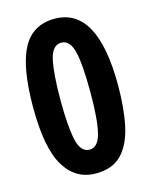

<svg xmlns="http://www.w3.org/2000/svg" viewBox="-112 -798 693 881"><g transform="rotate(-15 235.0 -357.5)"><path d="M436 -355Q436 -246 418.5 -164Q401 -82 357.5 -36Q314 10 234 10Q138 10 85.5 -77Q33 -164 33 -357Q33 -547 80.5 -636Q128 -725 233 -725Q436 -725 436 -355ZM163 -357Q163 -231 177.5 -167Q192 -103 234 -103Q274 -103 289.5 -164.5Q305 -226 305 -355Q305 -491 290 -551Q275 -611 234 -611Q192 -611 177.5 -548Q163 -485 163 -357Z"/></g></svg>

Font: Noto Sans Sinhala ExtraCondensed
Style: Bold
Weight: 700
Width: 2
Designer: Jelle Bosma - Monotype Design Team
Foundry: Monotype Imaging Inc.
Version: Version 2.006; ttfautohint (v1.8.4.7-5d5b)